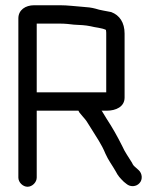

<svg xmlns="http://www.w3.org/2000/svg" viewBox="-20 -684 610 732"><path d="M455 -312V-556C455 -598 436 -626 404 -638C386 -642 361 -645 344 -651C329 -655 313 -657 295 -658C267 -660 238 -664 209 -664H110C77 -664 50 -646 50 -614V-7C50 11 67 28 85 28C103 28 120 11 120 -7V-262H279C281 -257 284 -253 287 -250L297 -238C302 -232 307 -227 310 -222L327 -195C347 -162 367 -135 382 -98C393 -73 408 -54 421 -31C430 -13 438 -5 452 9L462 17C477 30 500 28 512 14C525 0 522 -23 509 -35L499 -44C490 -52 488 -53 483 -64C471 -84 456 -104 446 -127C427 -165 409 -197 386 -232L369 -260L367 -262H387C422 -262 455 -277 455 -312ZM120 -332V-594H209C227 -594 247 -592 262 -590C285 -589 306 -588 325 -584C343 -579 368 -578 384 -570V-569C385 -564 385 -559 385 -556V-332Z"/></svg>

Font: Electronic
Style: Bd
Weight: 700
Version: Version 1.011